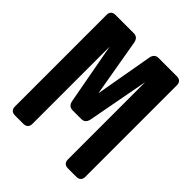

<svg xmlns="http://www.w3.org/2000/svg" viewBox="-201 -860 989 989"><g transform="rotate(45 293.0 -366.0)"><path d="M70.8 0Q36.6 0 36.6 -33.7V-698.7Q36.6 -732.4 70.8 -732.4H202.6Q232.4 -732.4 238.3 -698.7L292.5 -384.8L347.7 -698.7Q353.5 -732.4 383.3 -732.4H515.1Q549.3 -732.4 549.3 -698.7V-33.7Q549.3 0 515.1 0H456.5Q422.4 0 422.4 -33.7V-595.7L359.9 -262.2Q353.5 -228.5 324.2 -228.5H260.7Q231.4 -228.5 225.1 -261.7L163.6 -595.7V-33.7Q163.6 0 129.4 0Z"/></g></svg>

Font: Simply Mono
Style: Bold
Weight: 700
Designer: Wojciech Kalinowski "wmk69" (wmk69@o2.pl)
Foundry: Wojciech Kalinowski "wmk69" (wmk69@o2.pl)
Version: Version 1.0.0